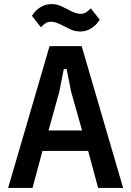

<svg xmlns="http://www.w3.org/2000/svg" viewBox="-20 -925 646 945"><path d="M463 0 414 -182H189L140 0H20L224 -698H382L586 0ZM330 -474 308 -585H294L272 -474L219 -283H384ZM375 -770Q357 -770 342 -774.5Q327 -779 301 -793Q275 -807 259.5 -812.5Q244 -818 233 -818Q216 -818 205.5 -811.5Q195 -805 181 -791L137 -847Q154 -874 179 -889.5Q204 -905 233 -905Q251 -905 266 -900.5Q281 -896 307 -882Q333 -868 348.5 -862.5Q364 -857 375 -857Q392 -857 402.5 -863.5Q413 -870 427 -884L471 -828Q454 -801 429 -785.5Q404 -770 375 -770Z"/></svg>

Font: IBM Plex Sans Condensed SemiBold
Style: Regular
Weight: 600
Width: 3
Designer: Mike Abbink, Paul van der Laan, Pieter van Rosmalen
Foundry: Bold Monday
Version: Version 1.3